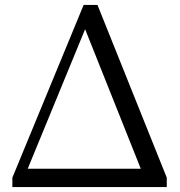

<svg xmlns="http://www.w3.org/2000/svg" viewBox="-20 -756 728 776"><path d="M92 -74 324 -638 549 -74ZM374 -736H318L30 -38V0H654V-38Z"/></svg>

Font: Shippori Mincho
Style: Regular
Weight: 400
Designer: Bonji Tadano  Ryoko NISHIZUKA  (kana & ideographs); Frank Grießhammer (Latin, Greek & Cyrillic); Wenlong ZHANG  (bopomof
Foundry: Adobe Systems Incorporated
Version: Version 1.003;PS 1.001;hotconv 16.6.54;makeotf.lib2.5.65590